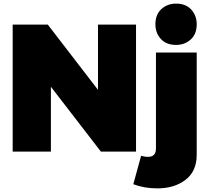

<svg xmlns="http://www.w3.org/2000/svg" viewBox="-20 -837 1161 1060"><path d="M731 0H537L261 -358V0H50V-701H244L521 -341V-701H731ZM849 203Q776 203 716 180L759 23Q778 29 797 29Q841 29 841 -17V-547H1066V17Q1066 109 1004 156Q942 203 849 203ZM952 -589Q898 -589 868 -622Q838 -655 838 -703Q838 -757 871 -787Q904 -817 952 -817Q1006 -817 1036 -784Q1066 -751 1066 -703Q1066 -649 1033 -619Q1000 -589 952 -589Z"/></svg>

Font: Argentum Novus Black
Style: Regular
Weight: 900
Designer: Julieta Ulanovsky (font) & Cristiano Sobral (main changes)
Foundry: Julieta Ulanovsky (font) & Cristiano Sobral (main changes)
Version: Version 3.00;November 27, 2020;FontCreator 13.0.0.2655 64-bi